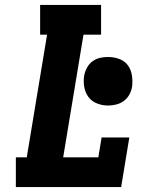

<svg xmlns="http://www.w3.org/2000/svg" viewBox="-20 -755 640 775"><path d="M44 0V-120H88L170 -615H142V-735H388V-615H317L235 -120H377L390 -200H502L469 0ZM416 -329Q393 -329 371.5 -337.5Q350 -346 337 -363.5Q324 -381 320 -404Q316 -427 320 -451Q323 -467 331.5 -482.5Q340 -498 354 -508Q368 -518 384 -521.5Q400 -525 416 -525Q440 -525 461.5 -517Q483 -509 496 -491.5Q509 -474 512.5 -450.5Q516 -427 513 -404Q510 -387 501.5 -372Q493 -357 479 -347Q465 -337 448.5 -333Q432 -329 416 -329Z"/></svg>

Font: Iosevka Etoile Heavy Oblique
Style: Regular
Weight: 900
Italic angle: -9°
Designer: Belleve Invis
Foundry: Belleve Invis
Version: Version 15.5.2; ttfautohint (v1.8.4)